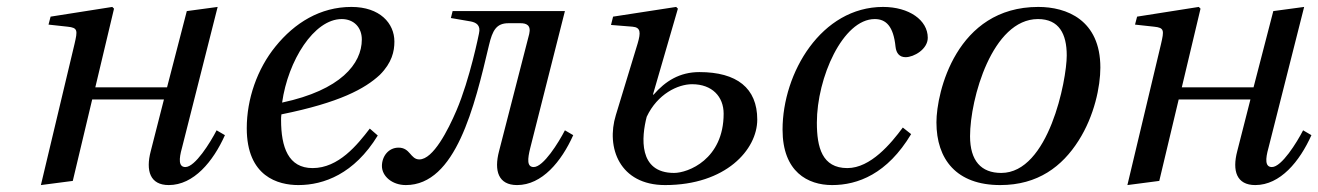

<svg xmlns="http://www.w3.org/2000/svg" viewBox="-20 -522 3804 554"><path d="M98 12 190 0 246 -235H453L415 -86C400 -29 413 12 467 12C539 12 595 -56 629 -132L605 -146C587 -111 543 -40 515 -40C495 -40 496 -63 505 -95L608 -502L519 -490L462 -270H255L309 -497L304 -502L126 -474L120 -451L175 -445C205 -442 204 -434 195 -395Z M692 -152C692 -12 783 12 841 12C914 12 1002 -20 1070 -131L1047 -151C1011 -104 957 -37 882 -37C812 -37 791 -97 791 -176C791 -181 791 -185 792 -192C960 -226 1033 -266 1076 -306C1111 -341 1118 -374 1118 -402C1118 -455 1076 -502 994 -502C904 -502 830 -456 775 -388C722 -323 692 -236 692 -152ZM794 -226C811 -347 886 -467 966 -467C1001 -467 1024 -443 1024 -408C1024 -338 963 -262 794 -226Z M1082 -43C1082 -14 1111 12 1151 12C1295 12 1349 -214 1391 -392C1401 -434 1412 -455 1447 -455H1482C1498 -455 1513 -450 1507 -424L1420 -86C1405 -29 1418 12 1472 12C1544 12 1600 -56 1634 -132L1610 -146C1592 -111 1548 -40 1520 -40C1500 -40 1502 -63 1510 -95L1610 -490H1286L1281 -470L1339 -460C1353 -457 1368 -450 1362 -425C1362 -425 1336 -294 1297 -203C1273 -147 1230 -62 1190 -62C1164 -62 1164 -96 1130 -96C1101 -96 1082 -71 1082 -43Z M1743 -450 1805 -445C1829 -443 1829 -428 1820 -397L1757 -190C1728 -96 1768 12 1899 12C2074 12 2165 -90 2165 -177C2165 -268 2106 -314 1998 -314C1941 -314 1900 -288 1866 -249H1864L1936 -497L1931 -502L1749 -474ZM1846 -185C1877 -251 1936 -279 1977 -279C2035 -279 2068 -243 2068 -194C2068 -62 1965 -23 1925 -23C1821 -23 1831 -127 1846 -185Z M2238 -148C2238 -26 2311 12 2381 12C2455 12 2540 -20 2609 -135L2585 -154C2551 -108 2492 -37 2425 -37C2352 -37 2337 -97 2337 -168C2337 -298 2412 -467 2504 -467C2536 -467 2558 -447 2564 -387C2566 -369 2575 -357 2593 -357C2617 -357 2657 -380 2657 -413C2657 -464 2603 -502 2528 -502C2350 -502 2238 -312 2238 -148Z M2682 -169C2682 -62 2740 12 2866 12C2975 12 3045 -42 3092 -116C3138 -188 3155 -273 3155 -327C3155 -465 3057 -502 2976 -502C2739 -502 2682 -255 2682 -169ZM2779 -129C2779 -237 2843 -467 2975 -467C3036 -467 3058 -424 3058 -362C3058 -291 3006 -23 2869 -23C2811 -23 2779 -58 2779 -129Z M3233 12 3325 0 3381 -235H3588L3550 -86C3535 -29 3548 12 3602 12C3674 12 3730 -56 3764 -132L3740 -146C3722 -111 3678 -40 3650 -40C3630 -40 3631 -63 3640 -95L3743 -502L3654 -490L3597 -270H3390L3444 -497L3439 -502L3261 -474L3255 -451L3310 -445C3340 -442 3339 -434 3330 -395Z"/></svg>

Font: Heuristica
Style: Italic
Weight: 400
Italic angle: -13°
Version: Version 1.0.1